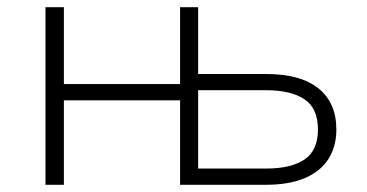

<svg xmlns="http://www.w3.org/2000/svg" viewBox="-20 -512 1016 532"><path d="M106 0V-492H157V-279H479V-492H529V-307H717Q813 -307 862.5 -267Q912 -227 912 -153Q912 -106 890 -71.5Q868 -37 824.5 -18.5Q781 0 717 0H479V-234H157V0ZM529 -45H718Q786 -45 823.5 -70Q861 -95 861 -153Q861 -212 823.5 -237Q786 -262 718 -262H529Z"/></svg>

Font: Nunito Sans 7pt ExtraLight
Style: Regular
Weight: 250
Designer: Vernon Adams
Foundry: Vernon Adams
Version: Version 3.101;gftools[0.9.27]